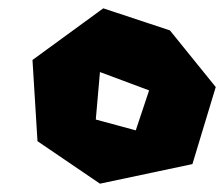

<svg xmlns="http://www.w3.org/2000/svg" viewBox="-20 -441 538 461"><path d="M306 -128 210 -154 220 -268 338 -224ZM58 -297 70 -102 220 0 442 -47 498 -232 388 -368 228 -421Z"/></svg>

Font: Super Mario
Style: Regular
Weight: 400
Version: Version 1.0